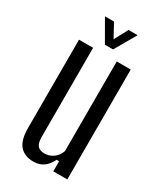

<svg xmlns="http://www.w3.org/2000/svg" viewBox="-193 -829 769 908"><g transform="rotate(30 192.0 -375.0)"><path d="M150.5 7.5Q101.5 7.5 75.2 -22Q49 -51.5 49 -118V-600H126V-112.5Q126 -80.5 138 -66.2Q150 -52 176.5 -52Q202 -52 223.8 -67.5Q245.5 -83 255 -110.5V-600H331.5V0H255V-55H241.5Q226 -23.5 203.5 -8Q181 7.5 150.5 7.5ZM167 -640.5 100 -757H149.5L189.5 -683.5L229 -757H278.5L211.5 -640.5Z"/></g></svg>

Font: Big Shoulders Display Thin Medium
Style: Regular
Weight: 500
Version: Version 2.002